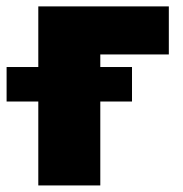

<svg xmlns="http://www.w3.org/2000/svg" viewBox="-67 -565 557 585"><path d="M238.6 0H49.7V-255.7H-46.9V-360.8H49.7V-545.5H447.4V-399.1H238.6V-360.8H335.2V-255.7H238.6Z"/></svg>

Font: Linik Sans Black
Style: Regular
Weight: 900
Designer: Fonts by Rasmus Andersson / Changes by Cristiano Sobral with parts from Marc Monis
Foundry: rsms
Version: Version 3.020; ttfautohint (v1.6)